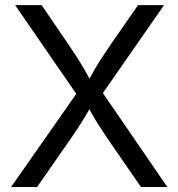

<svg xmlns="http://www.w3.org/2000/svg" viewBox="-20 -748 714 768"><path d="M24.4 0 308.6 -406.2V-338.4L40.5 -727.5H146.5L252 -572.8Q273.9 -541 288.8 -517.6Q303.7 -494.1 316.9 -471.4Q330.1 -448.7 345.7 -418.9H330.1Q345.7 -448.2 358.9 -470.9Q372.1 -493.7 387.7 -517.3Q403.3 -541 424.8 -572.8L532.2 -727.5H636.2L368.2 -342.3V-409.7L649.4 0H543.9L416 -185.1Q397 -213.9 382.6 -235.6Q368.2 -257.3 355.5 -279.1Q342.8 -300.8 327.6 -329.6H347.7Q333 -302.2 319.8 -280.3Q306.6 -258.3 292 -236.3Q277.3 -214.4 257.3 -185.1L128.4 0Z"/></svg>

Font: Inter 18pt
Style: Regular
Weight: 400
Designer: Rasmus Andersson
Foundry: rsms
Version: Version 4.001;git-66647c0bb